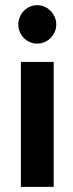

<svg xmlns="http://www.w3.org/2000/svg" viewBox="-20 -724 283 744"><path d="M51 -629C51 -588 84 -555 124 -555C164 -555 198 -588 198 -629C198 -670 164 -704 124 -704C84 -704 51 -670 51 -629ZM188 0V-484H61V0Z"/></svg>

Font: Bluebird
Style: Ext
Weight: 400
Designer: Jasper
Foundry: Cannot Into Space Fonts
Version: Version 0.98